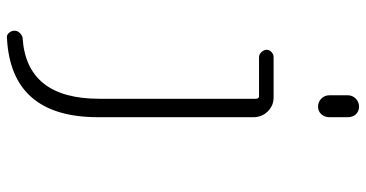

<svg xmlns="http://www.w3.org/2000/svg" viewBox="-265 -535 1030 540"><g transform="rotate(90 250.0 -265.0)"><path d="M248 -728.5Q248 -741.2 257.3 -750.5Q266.6 -759.8 279.8 -759.8Q293 -759.8 301.3 -751Q309.6 -742.2 309.6 -728.5V-675.8Q309.6 -663.1 301.3 -653.8Q293 -644.5 279.8 -644.5Q266.6 -644.5 257.3 -653.8Q248 -663.1 248 -675.8ZM85.9 230.5Q78.1 231.4 72.3 224.6Q66.4 217.8 66.4 209Q66.4 201.2 72.3 194.8Q78.1 188.5 85.9 186.5Q257.8 175.8 257.8 -29.3V-469.7Q257.8 -478.5 250 -478.5H140.6Q132.8 -478.5 126.5 -485.4Q120.1 -492.2 120.1 -500Q120.1 -507.8 126.5 -513.7Q132.8 -519.5 140.6 -519.5H253.9Q277.3 -519.5 293.5 -502.9Q309.6 -486.3 309.6 -462.9V-25.4Q309.6 219.7 85.9 230.5Z"/></g></svg>

Font: Rounded Mgen+ 1mn light
Style: Regular
Weight: 200
Designer: [Source Han Sans]
Ryoko NISHIZUKA  (kana & ideographs); Paul D. Hunt (Latin, Greek & Cyrillic); Wenlong ZHANG  (bopomofo
Version: Version 1.059.20150602